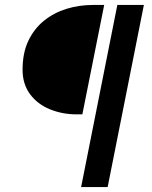

<svg xmlns="http://www.w3.org/2000/svg" viewBox="-20 -674 612 774"><path d="M307 80 453 -654H560L414 80ZM289 -213Q231 -213 181 -233.5Q131 -254 101 -294.5Q71 -335 71 -393Q71 -461 94.5 -510Q118 -559 158 -591Q198 -623 248.5 -638.5Q299 -654 354 -654H400L312 -213Z"/></svg>

Font: Source Sans Pro SemiBold
Style: Italic
Weight: 600
Italic angle: -11°
Designer: Paul D. Hunt
Foundry: Adobe Systems Incorporated
Version: Version 1.095;hotconv 1.0.109;makeotfexe 2.5.65596